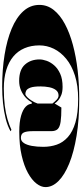

<svg xmlns="http://www.w3.org/2000/svg" viewBox="488 -1134 748 1764"><g transform="rotate(90 862.0 -252.0)"><path d="M889 -606Q1078 -606 1227.5 -581.5Q1377 -557 1482.5 -514Q1588 -471 1643.5 -415Q1699 -359 1699 -296Q1699 -255 1666 -212.5Q1633 -170 1568.5 -134.5Q1504 -99 1409 -77Q1314 -55 1190 -55Q1101 -55 1044 -71.5Q987 -88 960.5 -114Q934 -140 934 -169H919Q904 -139 875.5 -113Q847 -87 808.5 -70.5Q770 -54 723 -54Q621 -54 573.5 -107Q526 -160 526 -242Q526 -270 538.5 -306Q551 -342 580 -375.5Q609 -409 657.5 -431Q706 -453 778 -453Q822 -453 852 -441.5Q882 -430 901.5 -413Q921 -396 931 -380L968 -442Q1051 -442 1098.5 -435Q1146 -428 1165.5 -408.5Q1185 -389 1185 -349V-178Q1185 -148 1188.5 -127Q1192 -106 1199 -93.5Q1206 -81 1218 -75.5Q1230 -70 1247 -70Q1276 -70 1294 -97Q1312 -124 1320.5 -171Q1329 -218 1329 -276Q1329 -342 1309 -399.5Q1289 -457 1239.5 -501.5Q1190 -546 1105 -571Q1020 -596 889 -596Q767 -596 674.5 -566.5Q582 -537 520.5 -486.5Q459 -436 428 -372.5Q397 -309 397 -240Q397 -164 423 -103Q449 -42 499.5 0Q550 42 623.5 64.5Q697 87 792 87Q883 87 952.5 78Q1022 69 1076 53Q1130 37 1173 17L1186 25Q1137 53 1069 70Q1001 87 925.5 94.5Q850 102 777 102Q620 102 483.5 80Q347 58 244 15Q141 -28 83 -92Q25 -156 25 -240Q25 -313 71.5 -371.5Q118 -430 200 -474Q282 -518 391.5 -547.5Q501 -577 628 -591.5Q755 -606 889 -606ZM843 -111Q855 -111 871.5 -127Q888 -143 904.5 -168.5Q921 -194 931 -223V-360Q918 -377 898.5 -396.5Q879 -416 858 -416Q826 -416 807.5 -392Q789 -368 781.5 -330Q774 -292 774 -250Q774 -188 785 -158Q796 -128 812 -119.5Q828 -111 843 -111Z"/></g></svg>

Font: Kalnia Expanded
Style: Bold
Weight: 700
Width: 7
Designer: Frida Medrano
Foundry: Frida Medrano
Version: Version 1.105